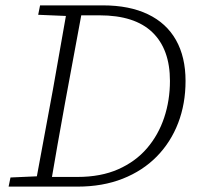

<svg xmlns="http://www.w3.org/2000/svg" viewBox="-20 -694 731 714"><path d="M12 0 19 -34 132 -39H141L138 0ZM110 0 177 -362Q191 -440 204.5 -518Q218 -596 232 -674H289L222 -312Q208 -234 194 -156Q180 -78 167 0ZM122 -639 129 -674H255L252 -634H241ZM143 0 146 -36H268Q355 -36 419.5 -64.5Q484 -93 526.5 -142.5Q569 -192 590.5 -256.5Q612 -321 612 -393Q612 -511 546.5 -574Q481 -637 350 -637H258L261 -674H363Q461 -674 530 -641Q599 -608 634.5 -545Q670 -482 670 -393Q670 -308 642.5 -236.5Q615 -165 563 -112Q511 -59 436.5 -29.5Q362 0 268 0Z"/></svg>

Font: Source Serif 4 Light
Style: Italic
Weight: 300
Italic angle: -12°
Designer: Frank Grießhammer
Foundry: Adobe Systems Incorporated
Version: Version 4.004;hotconv 1.0.116;makeotfexe 2.5.65601